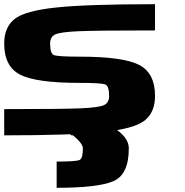

<svg xmlns="http://www.w3.org/2000/svg" viewBox="-20 -645 884 915"><path d="M0 -125Q281.2 -125 367.2 -128.9Q453.1 -132.8 476.6 -144.5Q500 -156.2 500 -187.5Q500 -234.4 482.4 -242.2Q464.8 -250 359.4 -250Q152.3 -250 76.2 -289.1Q0 -328.1 0 -437.5Q0 -515.6 49.8 -554.7Q99.6 -593.8 249 -609.4Q398.4 -625 718.8 -625V-500Q437.5 -500 351.6 -496.1Q265.6 -492.2 242.2 -480.5Q218.8 -468.8 218.8 -437.5Q218.8 -390.6 236.3 -382.8Q253.9 -375 359.4 -375Q566.4 -375 642.6 -335.9Q718.8 -296.9 718.8 -187.5Q718.8 -109.4 668.9 -70.3Q619.1 -31.2 469.7 -15.6Q320.3 0 0 0ZM250 250V125Q343.8 125 359.4 117.2Q375 109.4 375 62.5Q375 39.1 328.1 0Q320.3 0 320.3 0Q250 -54.7 250 -125H375Q375 -101.6 457 -62.5Q470.7 -62.5 470.7 -62.5Q593.8 -7.8 593.8 62.5Q593.8 187.5 519.5 218.8Q445.3 250 250 250Z"/></svg>

Font: CraftyPE
Style: Regular
Weight: 400
Designer: Erek Butcher
Foundry: Haunted Coop
Version: Version 0.018;April 4, 2024;FontCreator 15.0.0.2962 64-bit